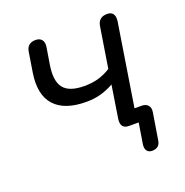

<svg xmlns="http://www.w3.org/2000/svg" viewBox="-116 -598 808 840"><g transform="rotate(-20 288.0 -178.0)"><path d="M452.6 136.9Q436.5 136.9 428.8 126.5Q421 116 423.4 96.6L443.5 -27.9L453.4 0H394.4Q374.5 0 365.8 -11Q357.1 -21.9 360 -44.2L383.8 -196.6Q353.7 -179.9 323.2 -171.3Q292.7 -162.7 255.9 -162.7Q154.2 -162.7 108.4 -213.5Q62.5 -264.4 78 -363.1L92.7 -454.9Q98.5 -493.3 137.8 -493.3Q157.7 -493.3 166.9 -481.1Q176.1 -469 172.7 -447.6L159.9 -368.8Q148.4 -296.8 174.9 -263.8Q201.4 -230.8 271 -230.8Q307 -230.8 335.8 -238.9Q364.7 -247 394.1 -265.3L423.9 -453Q430.2 -493.3 470.9 -493.3Q490.3 -493.3 498.6 -481.2Q506.8 -469 503.4 -446.2L438.5 -36.3L428.6 -64.3H474.9Q495.8 -64.3 505.8 -52.6Q515.8 -40.9 512.4 -20.3L492.4 102.9Q487.5 136.9 452.6 136.9Z"/></g></svg>

Font: Nunito Variable Extra Light
Style: Italic
Weight: 200
Italic angle: -9°
Designer: Vernon Adams
Foundry: Vernon Adams
Version: Version 3.602